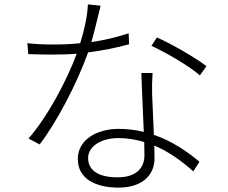

<svg xmlns="http://www.w3.org/2000/svg" viewBox="-20 -813 1040 876"><path d="M892 -469 922 -511C877 -546 769 -610 696 -642L671 -604C735 -574 841 -514 892 -469ZM638 -165 639 -105C639 -52 608 -4 516 -4C424 -4 382 -39 382 -92C382 -144 439 -183 521 -183C562 -183 601 -176 638 -165ZM676 -480H625C627 -403 633 -298 636 -211C600 -220 562 -225 521 -225C424 -225 335 -177 335 -88C335 5 419 43 521 43C633 43 685 -18 685 -90L684 -149C755 -119 815 -73 862 -31L890 -75C838 -119 768 -168 682 -198L674 -384C673 -416 674 -439 676 -480ZM439 -787 381 -793C379 -738 363 -670 346 -616C302 -611 261 -610 222 -610C175 -610 139 -612 105 -616L109 -566C143 -565 186 -564 221 -564C257 -564 294 -565 330 -568C285 -445 195 -277 110 -181L161 -154C241 -259 331 -432 382 -574C447 -582 511 -595 569 -611L567 -661C509 -642 452 -629 397 -621C414 -680 429 -748 439 -787Z"/></svg>

Font: Noto Sans TC Light
Style: Regular
Weight: 300
Designer: Ryoko NISHIZUKA 西塚涼子 (kana, bopomofo & ideographs); Paul D. Hunt (Latin, Greek & Cyrillic); Sandoll Communications 산돌커뮤니
Foundry: Adobe
Version: Version 2.004;hotconv 1.0.118;makeotfexe 2.5.65603